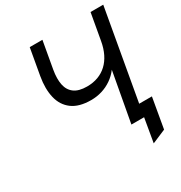

<svg xmlns="http://www.w3.org/2000/svg" viewBox="-198 -839 1072 1140"><g transform="rotate(-30 338.0 -268.5)"><path d="M524 163 552 0H529L543 -84H654L618 123ZM465 0 527 -340Q503.5 -309 472.5 -287.8Q441.5 -266.5 405.8 -255.8Q370 -245 332 -245Q249.5 -245 202.5 -280Q155.5 -315 140.8 -376.8Q126 -438.5 140 -519L172 -700H259L226 -514Q216 -456.5 224.5 -414.5Q233 -372.5 263.8 -349.8Q294.5 -327 351 -327Q392.5 -327 426.8 -339.8Q461 -352.5 487.2 -377Q513.5 -401.5 531.2 -437.5Q549 -473.5 557 -520L589 -700H676L552 0Z"/></g></svg>

Font: Overpass
Style: Italic
Weight: 400
Italic angle: -10°
Designer: Delve Withrington, Dave Bailey, Thomas Jockin
Foundry: Delve Fonts LLC
Version: Version 4.000